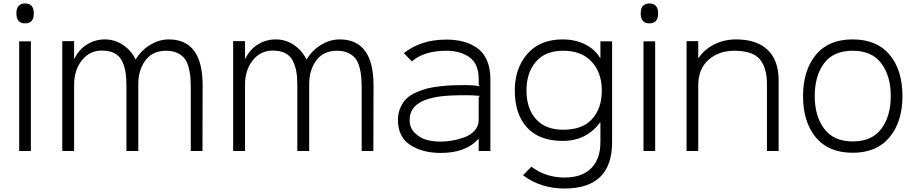

<svg xmlns="http://www.w3.org/2000/svg" viewBox="-20 -866 5250 1101"><path d="M157 -629V0H90V-629ZM124 -846Q174 -846 174 -789Q174 -732 124 -732Q74 -732 74 -789Q74 -846 124 -846Z M1142 -376 1141 0H1074V-351Q1074 -392 1072 -420.5Q1070 -449 1061.5 -480.5Q1053 -512 1038 -531Q1023 -550 996.5 -562.5Q970 -575 932 -575Q854 -575 813 -518.5Q772 -462 773 -381V0H705V-377Q705 -422 699.5 -454Q694 -486 680 -515.5Q666 -545 637 -560.5Q608 -576 564 -576Q494 -576 449.5 -520Q405 -464 405 -380V0H337V-630H405V-530H407Q433 -583 479.5 -611.5Q526 -640 581 -640Q638 -640 685 -608.5Q732 -577 757 -526H759Q790 -578 841.5 -609Q893 -640 948 -640Q1142 -640 1142 -376Z M2122 -376 2121 0H2054V-351Q2054 -392 2052 -420.5Q2050 -449 2041.5 -480.5Q2033 -512 2018 -531Q2003 -550 1976.5 -562.5Q1950 -575 1912 -575Q1834 -575 1793 -518.5Q1752 -462 1753 -381V0H1685V-377Q1685 -422 1679.5 -454Q1674 -486 1660 -515.5Q1646 -545 1617 -560.5Q1588 -576 1544 -576Q1474 -576 1429.5 -520Q1385 -464 1385 -380V0H1317V-630H1385V-530H1387Q1413 -583 1459.5 -611.5Q1506 -640 1561 -640Q1618 -640 1665 -608.5Q1712 -577 1737 -526H1739Q1770 -578 1821.5 -609Q1873 -640 1928 -640Q2122 -640 2122 -376Z M2725 -309 2732 -316Q2696 -320 2658 -320Q2597 -320 2562 -318Q2499 -315 2456 -304Q2329 -274 2329 -178Q2329 -131 2361 -101.5Q2393 -72 2430 -63Q2467 -54 2507 -54Q2537 -54 2571 -59.5Q2605 -65 2641.5 -78Q2678 -91 2701.5 -117Q2725 -143 2725 -179ZM2792 -414V0H2725V-69H2723Q2651 11 2507 11Q2402 11 2332 -35Q2262 -81 2262 -178Q2262 -217 2276 -248.5Q2290 -280 2311 -300.5Q2332 -321 2366 -336Q2400 -351 2431.5 -359Q2463 -367 2506 -371.5Q2549 -376 2580 -377Q2611 -378 2653 -378Q2696 -378 2732 -372L2725 -379V-413Q2725 -499 2673 -537Q2621 -575 2539 -575Q2412 -575 2342 -514L2296 -561Q2393 -639 2539 -639Q2591 -639 2634.5 -628Q2678 -617 2714.5 -592Q2751 -567 2771.5 -521.5Q2792 -476 2792 -414Z M3210 -575Q3106 -575 3052.5 -511.5Q2999 -448 2999 -347Q2999 -244 3053.5 -183Q3108 -122 3210 -122Q3320 -122 3375.5 -183.5Q3431 -245 3431 -347Q3431 -449 3373 -512Q3315 -575 3210 -575ZM3423 -629H3490V-51Q3490 215 3217 215Q3080 215 2979 139L3027 90Q3110 152 3217 152Q3317 152 3370 99Q3423 46 3423 -51V-164H3421Q3343 -58 3207 -58Q3072 -58 3002 -135Q2932 -212 2932 -347Q2932 -474 3004 -557Q3076 -640 3206 -640Q3278 -640 3334.5 -612Q3391 -584 3421 -534H3423Z M3737 -629V0H3670V-629ZM3704 -846Q3754 -846 3754 -789Q3754 -732 3704 -732Q3654 -732 3654 -789Q3654 -846 3704 -846Z M4445 -405V0H4378V-385Q4378 -476 4337.5 -525.5Q4297 -575 4190 -575Q4102 -575 4043 -523Q3984 -471 3984 -376V0H3917V-630H3984V-533H3986Q4019 -583 4076 -611.5Q4133 -640 4200 -640Q4320 -640 4382.5 -579.5Q4445 -519 4445 -405Z M4870 -575Q4759 -575 4705.5 -503Q4652 -431 4652 -315Q4652 -200 4706.5 -127.5Q4761 -55 4870 -55Q4980 -55 5034 -127.5Q5088 -200 5088 -315Q5088 -430 5034 -502.5Q4980 -575 4870 -575ZM5155 -315Q5155 -168 5081 -79Q5007 10 4870 10Q4731 10 4658 -78.5Q4585 -167 4585 -315Q4585 -462 4658 -551Q4731 -640 4869 -640Q5008 -640 5081.5 -552Q5155 -464 5155 -315Z"/></svg>

Font: Sinkin Sans 300 Light
Style: Regular
Weight: 300
Designer: Keith Bates
Foundry: K-Type
Version: Sinkin Sans (version 1.0)  by Keith Bates   •   © 2014   www